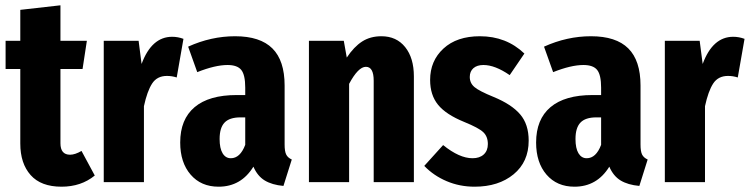

<svg xmlns="http://www.w3.org/2000/svg" viewBox="-20 -684 2816 721"><path d="M286.1 -117.2 335.9 -24.9Q284.7 17.1 210.9 17.1Q133.8 17.1 95 -26.6Q56.2 -70.3 56.2 -145V-424.8H1V-530.8H56.2V-647L207 -664.1V-530.8H306.2L290 -424.8H207V-146Q207 -103 243.2 -103Q261.7 -103 286.1 -117.2Z M626.5 -545.9Q647.9 -545.9 668.9 -538.1L643.6 -393.1Q625.5 -398.9 606.9 -398.9Q569.8 -398.9 551.3 -370.4Q532.7 -341.8 520.5 -285.2V0H369.6V-530.8H500.5L511.7 -443.8Q549.3 -545.9 626.5 -545.9Z M1048.8 -141.1Q1048.8 -115.7 1054.7 -103.8Q1060.5 -91.8 1075.7 -85L1044.4 14.2Q1001.5 10.3 974.1 -6.3Q946.8 -22.9 931.6 -58.1Q885.3 17.1 800.8 17.1Q734.9 17.1 695.8 -28.3Q656.7 -73.7 656.7 -148.9Q656.7 -235.8 710.7 -281.5Q764.6 -327.1 868.7 -327.1H900.9V-355Q900.9 -402.8 886 -421.4Q871.1 -439.9 834.5 -439.9Q788.1 -439.9 720.7 -413.1L686.5 -508.8Q772.9 -547.9 862.8 -547.9Q957 -547.9 1002.9 -502.2Q1048.8 -456.5 1048.8 -362.8ZM846.7 -89.8Q881.8 -89.8 900.9 -140.1V-243.2H882.8Q841.8 -243.2 823.2 -223.6Q804.7 -204.1 804.7 -162.1Q804.7 -127 815.9 -108.4Q827.1 -89.8 846.7 -89.8Z M1412.1 -547.9Q1468.8 -547.9 1501.5 -507.1Q1534.2 -466.3 1534.2 -397V0H1383.3V-380.9Q1383.3 -433.1 1354 -433.1Q1325.2 -433.1 1291 -369.1V0H1140.1V-530.8H1271L1282.2 -467.8Q1309.1 -508.3 1339.8 -528.1Q1370.6 -547.9 1412.1 -547.9Z M1782.2 -547.9Q1881.3 -547.9 1949.2 -482.9L1894 -401.9Q1838.9 -439.9 1795.4 -439.9Q1771.5 -439.9 1757.8 -428Q1744.1 -416 1744.1 -395Q1744.1 -372.1 1761.5 -357.2Q1778.8 -342.3 1834 -319.8Q1901.4 -292 1933.3 -254.6Q1965.3 -217.3 1965.3 -155.8Q1965.3 -76.2 1908.7 -29.5Q1852.1 17.1 1762.2 17.1Q1706.1 17.1 1657.2 -3.7Q1608.4 -24.4 1573.2 -61L1644 -139.2Q1705.1 -89.8 1754.4 -89.8Q1781.2 -89.8 1796.6 -104Q1812 -118.2 1812 -143.1Q1812 -171.4 1794.7 -187.7Q1777.3 -204.1 1723.1 -226.1Q1654.8 -253.9 1625 -290.5Q1595.2 -327.1 1595.2 -383.8Q1595.2 -455.6 1645.3 -501.7Q1695.3 -547.9 1782.2 -547.9Z M2385.3 -141.1Q2385.3 -115.7 2391.1 -103.8Q2397 -91.8 2412.1 -85L2380.9 14.2Q2337.9 10.3 2310.5 -6.3Q2283.2 -22.9 2268.1 -58.1Q2221.7 17.1 2137.2 17.1Q2071.3 17.1 2032.2 -28.3Q1993.2 -73.7 1993.2 -148.9Q1993.2 -235.8 2047.1 -281.5Q2101.1 -327.1 2205.1 -327.1H2237.3V-355Q2237.3 -402.8 2222.4 -421.4Q2207.5 -439.9 2170.9 -439.9Q2124.5 -439.9 2057.1 -413.1L2022.9 -508.8Q2109.4 -547.9 2199.2 -547.9Q2293.5 -547.9 2339.4 -502.2Q2385.3 -456.5 2385.3 -362.8ZM2183.1 -89.8Q2218.3 -89.8 2237.3 -140.1V-243.2H2219.2Q2178.2 -243.2 2159.7 -223.6Q2141.1 -204.1 2141.1 -162.1Q2141.1 -127 2152.3 -108.4Q2163.6 -89.8 2183.1 -89.8Z M2733.4 -545.9Q2754.9 -545.9 2775.9 -538.1L2750.5 -393.1Q2732.4 -398.9 2713.9 -398.9Q2676.8 -398.9 2658.2 -370.4Q2639.6 -341.8 2627.4 -285.2V0H2476.6V-530.8H2607.4L2618.7 -443.8Q2656.2 -545.9 2733.4 -545.9Z"/></svg>

Font: Fira Sans Compressed
Style: Bold
Weight: 700
Width: 1
Designer: Carrois Corporate & Edenspiekermann AG
Foundry: Carrois Corporate GbR & Edenspiekermann AG
Version: Version 4.203;PS 004.203;hotconv 1.0.88;makeotf.lib2.5.64775